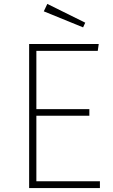

<svg xmlns="http://www.w3.org/2000/svg" viewBox="-20 -962 576 982"><path d="M222 -942 204 -904 405 -822 416 -846ZM485 -737H129V0H491V-35H166V-370H437V-404H166V-702H480Z"/></svg>

Font: Glow Sans SC Normal ExtraLight
Style: Regular
Weight: 200
Designer: Ryoko NISHIZUKA (kana, bopomofo & ideographs); Paul D. Hunt (Latin, Greek & Cyrillic); Sandoll Communications, Soo-young
Version: Version 0.93